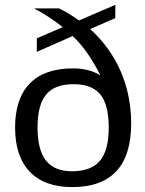

<svg xmlns="http://www.w3.org/2000/svg" viewBox="-20 -759 596 789"><path d="M276.4 9.8Q163.1 9.8 102.5 -53.2Q42 -116.2 42 -234.9Q42 -354 102.5 -416Q163.1 -478 279.8 -478Q346.2 -478 392.6 -449.2Q339.4 -555.2 278.3 -610.8L131.3 -545.9V-601.6L237.8 -647.5Q210.9 -668.9 181.6 -688.2Q152.3 -707.5 119.6 -724.6H221.7Q261.2 -706.5 304.7 -674.8L454.1 -739.3L453.6 -684.6L350.6 -639.6Q434.1 -563.5 476.6 -464.4Q519 -365.2 519 -252Q519 9.8 276.4 9.8ZM426.8 -234.9Q426.8 -328.6 392.3 -370.8Q357.9 -413.1 281.7 -413.1Q205.1 -413.1 169.7 -370.6Q134.3 -328.1 134.3 -234.9Q134.3 -142.1 169.4 -98.6Q204.6 -55.2 275.4 -55.2Q354 -55.2 390.4 -97.9Q426.8 -140.6 426.8 -234.9Z"/></svg>

Font: Arimo Nerd Font
Style: Regular
Weight: 400
Designer: Steve Matteson
Foundry: Monotype Imaging Inc.
Version: Version 1.33;Nerd Fonts 3.2.1